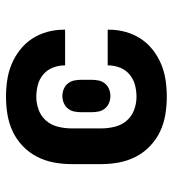

<svg xmlns="http://www.w3.org/2000/svg" viewBox="12 -580 576 640"><g transform="rotate(-90 300.0 -260.0)"><path d="M297 8Q267 8 237.5 3Q208 -2 181.5 -14.5Q155 -27 133 -48Q111 -69 97.5 -95.5Q84 -122 78.5 -151Q73 -180 73 -210V-310Q73 -340 78.5 -369Q84 -398 97.5 -424.5Q111 -451 133 -472Q155 -493 181.5 -505.5Q208 -518 237.5 -523Q267 -528 297 -528Q325 -528 352.5 -524Q380 -520 405.5 -509.5Q431 -499 453.5 -481.5Q476 -464 491 -441Q506 -418 513.5 -391Q521 -364 521 -336V-331H402V-333Q402 -353 394.5 -372Q387 -391 371.5 -404Q356 -417 336.5 -422Q317 -427 297 -427Q275 -427 253.5 -419Q232 -411 217.5 -394Q203 -377 197.5 -354.5Q192 -332 192 -310V-210Q192 -188 197.5 -165.5Q203 -143 217.5 -126Q232 -109 253.5 -101Q275 -93 297 -93Q317 -93 336.5 -98Q356 -103 371.5 -116Q387 -129 394.5 -148Q402 -167 402 -187V-189H521V-184Q521 -156 513.5 -129Q506 -102 491 -79Q476 -56 453.5 -38.5Q431 -21 405.5 -10.5Q380 0 352.5 4Q325 8 297 8ZM300 -180Q288 -180 277 -184.5Q266 -189 258.5 -198Q251 -207 248.5 -218.5Q246 -230 246 -242V-278Q246 -290 248.5 -301.5Q251 -313 258.5 -322Q266 -331 277 -335.5Q288 -340 300 -340Q312 -340 323 -335.5Q334 -331 341.5 -322Q349 -313 351.5 -301.5Q354 -290 354 -278V-242Q354 -230 351.5 -218.5Q349 -207 341.5 -198Q334 -189 323 -184.5Q312 -180 300 -180Z"/></g></svg>

Font: R Plex Mono
Style: Bold
Weight: 700
Monospace: yes
Designer: Belleve Invis
Foundry: Belleve Invis
Version: Version 31.8.0